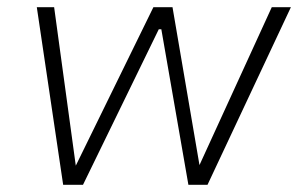

<svg xmlns="http://www.w3.org/2000/svg" viewBox="-20 -512 829 532"><path d="M155 0 82 -492H130L190 -53L405 -492H458L533 -53H532L733 -492H786L555 0H502L427 -431H420L210 0Z"/></svg>

Font: Nunito Sans 7pt SemiCondensed ExtraLight
Style: Italic
Weight: 250
Width: 4
Italic angle: -9°
Designer: Vernon Adams
Foundry: Vernon Adams
Version: Version 3.101;gftools[0.9.27]